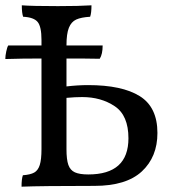

<svg xmlns="http://www.w3.org/2000/svg" viewBox="-25 -699 667 722"><path d="M567 -199Q567 -109 508.5 -54.5Q450 0 330 0Q131 0 56 3Q56 -26 61 -40Q89 -42 103.5 -50Q118 -58 124.5 -78.5Q131 -99 131 -138V-479Q56 -479 -5 -477Q-5 -489 -1.5 -505.5Q2 -522 6 -528H131V-549Q131 -599 116.5 -616.5Q102 -634 62 -636Q57 -650 57 -679Q96 -676 193 -676Q273 -676 319 -679Q319 -650 314 -636Q280 -634 261.5 -625.5Q243 -617 234 -594.5Q225 -572 225 -529V-528H361Q361 -495 350 -478Q302 -479 225 -479V-374Q268 -379 306 -379Q434 -379 500.5 -337.5Q567 -296 567 -199ZM458 -179Q458 -265 406.5 -299.5Q355 -334 284 -334Q257 -334 225 -331V-138Q225 -99 232 -79Q239 -59 256.5 -51Q274 -43 307 -43Q458 -43 458 -179Z"/></svg>

Font: Vollkorn SC
Style: Regular
Weight: 400
Designer: Friedrich Althausen
Foundry: Friedrich Althausen
Version: Version 4.015